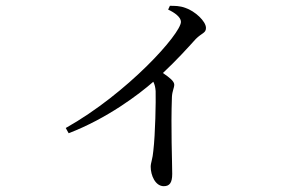

<svg xmlns="http://www.w3.org/2000/svg" viewBox="-20 -582 1040 660"><path d="M543 58C563 58 572 46 572 16C572 -27 567 -140 571 -249C572 -269 579 -280 579 -291C579 -303 562 -316 540 -331C588 -376 625 -417 653 -448C674 -469 688 -468 688 -486C688 -509 650 -544 617 -555C598 -562 581 -562 564 -562L558 -549C580 -539 602 -523 602 -507C602 -466 418 -261 206 -142L216 -124C349 -175 458 -258 507 -301C512 -291 514 -282 515 -269C516 -235 514 -121 507 -63C505 -37 498 -22 498 -9C498 21 514 58 543 58Z"/></svg>

Font: Source Han Serif CN
Style: Regular
Weight: 400
Designer: Ryoko NISHIZUKA 西塚涼子 (kana & ideographs); Frank Grießhammer (Latin, Greek & Cyrillic); Wenlong ZHANG 张文龙 (bopomofo); San
Foundry: Adobe
Version: Version 2.003;hotconv 1.1.1;makeotfexe 2.6.0